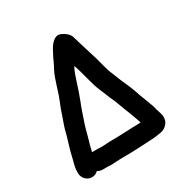

<svg xmlns="http://www.w3.org/2000/svg" viewBox="-171 -843 988 1025"><g transform="rotate(-30 323.0 -330.0)"><path d="M303 35C363 35 412 32 467 29C490 29 523 24 540 21C567 16 594 -6 596 -37C598 -56 591 -70 587 -85L582 -100C579 -117 575 -128 569 -142L564 -157C559 -170 551 -190 545 -205L536 -232C528 -255 516 -285 506 -306C496 -326 483 -362 474 -384C464 -403 448 -468 442 -490L428 -536C416 -573 404 -616 392 -654C388 -673 362 -693 342 -701C303 -717 272 -668 260 -643C253 -628 243 -613 237 -597C224 -567 209 -547 198 -513L184 -471C179 -457 174 -441 169 -424C157 -390 143 -361 132 -325C118 -283 109 -265 98 -217C86 -174 78 -154 68 -112C61 -76 50 -56 50 -19V-11C50 18 75 44 104 44C119 44 132 39 143 28C152 34 163 37 174 37H197C204 37 212 37 221 38C254 38 263 35 303 35ZM303 -74C263 -74 253 -71 224 -71C214 -72 205 -72 197 -72H171L175 -88C178 -103 182 -117 186 -130C194 -155 208 -216 218 -240C228 -269 241 -310 253 -338C265 -368 277 -405 287 -436L301 -478C308 -496 311 -504 319 -518C338 -468 352 -388 374 -338C385 -315 397 -279 408 -258C421 -229 432 -193 444 -165L454 -139C462 -117 468 -102 475 -80C471 -80 467 -80 463 -79C409 -79 361 -74 303 -74Z"/></g></svg>

Font: Electronic
Style: ExHv
Weight: 900
Version: Version 1.011